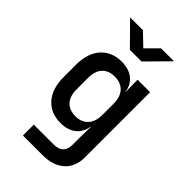

<svg xmlns="http://www.w3.org/2000/svg" viewBox="-282 -884 1163 1163"><g transform="rotate(45 300.0 -302.5)"><path d="M485 -785H374L298 -709L219 -785H109L247 -645H347ZM409 -445H408C399 -517 344 -560 263 -560C150 -560 80 -480 80 -353V-242C80 -114 150 -34 263 -34C344 -34 399 -77 408 -149H410L408 -47V8C408 60 381 87 325 87H156V180H326C444 180 515 115 515 10V-550H408ZM298 -127C228 -127 188 -170 188 -247V-347C188 -424 228 -466 298 -466C366 -466 408 -422 408 -347V-247C408 -171 366 -127 298 -127Z"/></g></svg>

Font: Tekne LDO SemiBold
Style: Regular
Weight: 600
Monospace: yes
Designer: Alessio Laiso, Mario Rullo, Paolo Rosset
Foundry: Alessio Laiso
Version: Version 1.000;hotconv 1.0.109;makeotfexe 2.5.65596